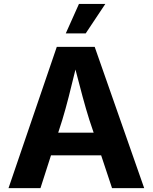

<svg xmlns="http://www.w3.org/2000/svg" viewBox="-20 -969 787 989"><path d="M23.9 0 272.5 -727.5H467.8L722.7 0H557.1L501 -168.9H242.7L188.5 0ZM279.8 -285.6H462.4L440.4 -351.1Q422.9 -406.7 405.3 -471.7Q387.7 -536.6 368.7 -610.8Q350.6 -535.6 334 -470.7Q317.4 -405.8 300.8 -351.1ZM318.8 -796.9 386.7 -948.7H522.5L421.4 -796.9Z"/></svg>

Font: Inter-Bold
Style: Bold
Weight: 700
Designer: Rasmus Andersson
Foundry: rsms
Version: Version 4.000;git-a52131595